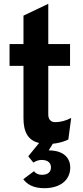

<svg xmlns="http://www.w3.org/2000/svg" viewBox="-20 -742 433 1006"><path d="M212 244C299 244 348 199 348 136C348 85 313 46 235 46L257 11L273 9C296 5 318 -1 338 -11L353 -124C324 -109 296 -102 269 -102C246 -102 233 -117 233 -142V-397H347V-511H233V-722L103 -660V-511H30V-397H103V-123C103 -52 126 -6 185 7L128 77L155 110C168 101 183 96 198 96C230 96 247 111 247 135C247 159 231 174 199 174C180 174 166 166 158 155L102 197C122 224 155 244 212 244Z"/></svg>

Font: Overpass ExtraBold
Style: Regular
Weight: 800
Designer: Delve Withrington, Thomas Jockin
Foundry: Delve Fonts
Version: Version 3.000;DELV;Overpass